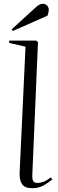

<svg xmlns="http://www.w3.org/2000/svg" viewBox="-20 -982 308 1016"><path d="M115 -735 28 -755 29 -767H172L181 -759L151 -58Q150 -35 155.5 -24.5Q161 -14 178 -14Q194 -14 211 -20.5Q228 -27 249 -43L257 -33Q240 -18 213 -2Q186 14 151 14Q110 14 96 -8.5Q82 -31 84 -70ZM168 -942Q189 -962 206 -962Q221 -962 229.5 -952Q238 -942 238 -932Q238 -916 231 -899L48 -818L42 -827Z"/></svg>

Font: Literata 72pt Light
Style: Italic
Weight: 300
Italic angle: -2°
Designer: Latin by Veronika Burian and Jose Scaglione. Greek by Irene Vlachou. Cyrillic by Vera Evstafieva
Foundry: TypeTogether
Version: Version 3.002